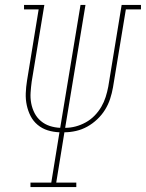

<svg xmlns="http://www.w3.org/2000/svg" viewBox="-20 -755 589 775"><path d="M103 0V-18H187L220 -221Q195 -222 172.5 -229Q150 -236 132 -251Q114 -266 103.5 -286.5Q93 -307 88 -330.5Q83 -354 84 -379Q85 -404 89 -429L136 -717H77V-735H159L108 -426Q105 -404 103.5 -381.5Q102 -359 106 -338Q110 -317 119.5 -298.5Q129 -280 145 -266.5Q161 -253 181 -246.5Q201 -240 223 -239L305 -735H325L243 -239Q264 -239 285 -244.5Q306 -250 326 -261Q346 -272 362 -288.5Q378 -305 389 -324Q400 -343 406.5 -363.5Q413 -384 417 -405L471 -735H549V-717H488L436 -402Q432 -379 424.5 -356Q417 -333 404 -312Q391 -291 372.5 -273.5Q354 -256 332.5 -244Q311 -232 287 -226.5Q263 -221 240 -221L207 -18H288V0Z"/></svg>

Font: Iosevka Curly Slab Thin
Style: Italic
Weight: 100
Italic angle: -9°
Monospace: yes
Designer: Belleve Invis
Foundry: Belleve Invis
Version: Version 22.1.2; ttfautohint (v1.8.4)